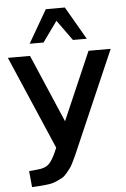

<svg xmlns="http://www.w3.org/2000/svg" viewBox="-65 -838 707 1079"><g transform="rotate(-5 289.0 -298.5)"><path d="M454.1 -539.1H579.1L349.6 -10.7Q335 22.5 329.6 35.6Q324.2 48.8 311.5 74.2Q298.8 99.6 291.5 109.4Q284.2 119.1 270 136.2Q255.9 153.3 242.7 160.2Q229.5 167 210.9 175.8Q192.4 184.6 169.9 188Q147.5 191.4 120.1 193.4L71.3 196.3L62.5 105.5L113.3 100.6Q155.3 96.7 175.8 76.2Q196.3 55.7 217.8 5.9L225.6 -12.7L-1 -539.1H124L288.1 -156.2ZM127.9 -607.4 235.4 -793H342.8L450.2 -607.4H372.1L289.1 -722.7L206.1 -607.4Z"/></g></svg>

Font: Min Sans SemiBold
Style: Regular
Weight: 600
Designer: Jinseong-Kim, NotoSansCJK, Nunito
Foundry: Jinseong-Kim
Version: Version 1.400;Glyphs 3.1.2 (3151)